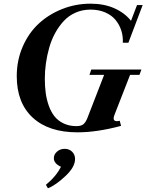

<svg xmlns="http://www.w3.org/2000/svg" viewBox="-20 -696 788 1029"><path d="M395 13.2Q240.7 13.2 155.3 -65.7Q69.8 -144.5 69.8 -287.6Q69.8 -372.6 101.6 -445.8Q133.3 -519 187.3 -569.1Q241.2 -619.1 313.5 -647.7Q385.7 -676.3 465.8 -676.3Q536.6 -676.3 592 -652.1Q647.5 -627.9 682.1 -584.5L714.4 -668.9H744.6L668 -466.8H638.2Q640.1 -501.5 629.9 -533Q619.6 -564.5 598.9 -589.6Q578.1 -614.7 543.5 -629.6Q508.8 -644.5 464.8 -644.5Q421.9 -644.5 385.3 -628.4Q348.6 -612.3 322.3 -584Q295.9 -555.7 275.9 -519.3Q255.9 -482.9 243.9 -440.9Q231.9 -398.9 226.1 -356.9Q220.2 -314.9 220.2 -273.4Q220.2 -232.4 225.1 -197Q230 -161.6 241.9 -128.4Q253.9 -95.2 272.7 -71.8Q291.5 -48.3 321.5 -34.2Q351.6 -20 389.6 -20Q413.6 -20 426 -29.5Q438.5 -39.1 447.8 -62L538.1 -294.9H459.5L469.2 -323.2H737.8L727.5 -294.9H677.2L593.8 -81.1Q576.7 -38.1 621.6 -48.8L628.9 -21.5Q500.5 13.2 395 13.2ZM236.8 313 226.1 294.4Q281.2 249 306.6 197.8Q268.6 180.2 268.6 152.3Q268.6 131.3 285.6 116.5Q302.7 101.6 326.7 101.6Q351.1 101.6 366.7 117.2Q382.3 132.8 382.3 155.8Q382.3 199.7 330.6 247.6Q308.1 269.5 281.7 288.1Q255.4 306.6 236.8 313Z"/></svg>

Font: Elstob
Style: Bold Italic
Weight: 700
Italic angle: -20°
Designer: Peter S. Baker
Version: Version 1.015